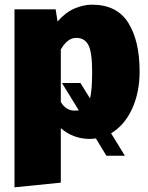

<svg xmlns="http://www.w3.org/2000/svg" viewBox="-20 -574 634 821"><path d="M42 227V-534H218L226 -482Q260 -521 298.5 -537.5Q337 -554 373 -554Q480 -554 528.5 -476.5Q577 -399 577 -269Q577 -179 545 -109Q513 -39 455 -4L514 92H435L390 18Q374 20 364 20Q293 20 240 -26V207ZM299 -101 317 -102 245 -219H324L365 -153Q374 -189 374 -266Q374 -351 358 -381.5Q342 -412 306 -412Q268 -412 240 -362V-138Q262 -101 299 -101Z"/></svg>

Font: Trujillo Black
Style: Regular
Weight: 900
Designer: Fira Sans original fonts by bBox Type GmbH, Carrois Corporate GbR, & Edenspiekermann AG / Changes by Cristiano Sobral
Foundry: Fira Sans original fonts by bBox Type GmbH, Carrois Corporate GbR, & Edenspiekermann AG / Changes by Cristiano Sobral
Version: Version 4.301;July 28, 2020;FontCreator 13.0.0.2655 64-bit